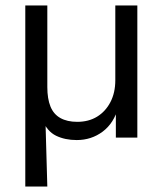

<svg xmlns="http://www.w3.org/2000/svg" viewBox="-20 -506 601 706"><path d="M73 180V-486H154V-186Q154 -143 165.5 -114.5Q177 -86 202 -72Q227 -58 264 -58Q306 -58 337 -77Q368 -96 386 -130.5Q404 -165 404 -211V-486H485V0H406V-112H415Q399 -53 357.5 -22Q316 9 262 9Q219 9 186 -7Q153 -23 135 -67H147L154 180Z"/></svg>

Font: NunitoSans1
Style: Book
Weight: 400
Designer: Vernon Adams
Foundry: Vernon Adams
Version: Version 3.101;gftools[0.9.27]